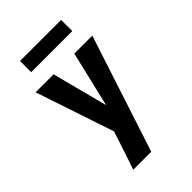

<svg xmlns="http://www.w3.org/2000/svg" viewBox="-270 -1036 1140 1140"><g transform="rotate(-45 300.0 -466.0)"><path d="M147 0Q163 -47 178.5 -93.5Q194 -140 209 -186L227 -242L62 -735H213L304 -385L387 -735H538L298 0ZM128 -838V-932H473V-838Z"/></g></svg>

Font: Iosevka Heavy Extended
Style: Regular
Weight: 900
Width: 7
Monospace: yes
Designer: Belleve Invis
Foundry: Belleve Invis
Version: Version 32.5.0; ttfautohint (v1.8.4)